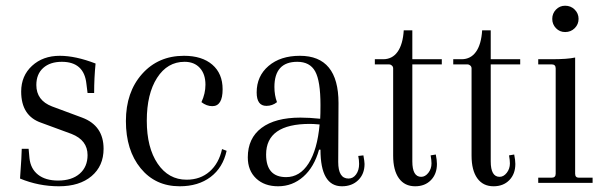

<svg xmlns="http://www.w3.org/2000/svg" viewBox="-20 -639 2122 671"><path d="M186 12Q115 12 50 -15Q56 -99 56 -119H80L83 -86Q87 -49 113 -28.5Q139 -8 183 -8Q231 -8 258.5 -32Q286 -56 286 -97Q286 -149 230 -171L124 -210Q54 -234 54 -319Q54 -374 92 -409Q130 -444 189 -444Q244 -444 314 -417Q309 -367 309 -314H286L282 -346Q274 -423 196 -423Q155 -423 131 -401.5Q107 -380 107 -342Q107 -288 162 -267L267 -228Q342 -200 342 -119Q342 -59 300 -23.5Q258 12 186 12Z M608 12Q523 12 471.5 -51Q420 -114 420 -216Q420 -317 476.5 -380.5Q533 -444 623 -444Q686 -444 722 -413Q758 -382 758 -327Q758 -268 722 -268Q702 -268 684 -282Q698 -312 698 -343Q698 -380 678.5 -401.5Q659 -423 625 -423Q565 -423 529 -367Q493 -311 493 -217Q493 -123 531 -67Q569 -11 632 -11Q680 -11 712.5 -39.5Q745 -68 756 -118L772 -112Q759 -53 716 -20.5Q673 12 608 12Z M1250 -96Q1254 -74 1254 -66Q1254 -31 1232 -9.5Q1210 12 1175 12Q1100 12 1100 -116H1095Q1078 -55 1040 -21.5Q1002 12 952 12Q904 12 875 -15.5Q846 -43 846 -89Q846 -156 894 -192Q942 -228 1030 -228Q1061 -228 1099 -224Q1100 -239 1100 -272Q1100 -356 1081.5 -389.5Q1063 -423 1019 -423Q939 -423 939 -335Q939 -306 948 -282Q932 -269 911 -269Q877 -269 877 -316Q877 -373 918.5 -408.5Q960 -444 1028 -444Q1163 -444 1163 -279L1162 -73Q1162 -15 1198 -15Q1214 -15 1224.5 -29.5Q1235 -44 1235 -66Q1235 -80 1232 -94ZM980 -20Q1028 -20 1058.5 -68Q1089 -116 1097 -204Q1075 -206 1063 -206Q910 -206 910 -99Q910 -20 980 -20Z M1431 12Q1394 12 1374 -16Q1354 -44 1354 -95V-400Q1354 -406 1349.5 -410Q1345 -414 1340 -414H1290V-432H1319Q1351 -432 1369.5 -458Q1388 -484 1391 -533H1421V-432H1524V-414H1421V-75Q1421 -21 1452 -21Q1466 -21 1477 -35Q1488 -49 1488 -68Q1488 -79 1485 -96L1503 -99Q1507 -79 1507 -66Q1507 -31 1486 -9.5Q1465 12 1431 12Z M1705 12Q1668 12 1648 -16Q1628 -44 1628 -95V-400Q1628 -406 1623.5 -410Q1619 -414 1614 -414H1564V-432H1593Q1625 -432 1643.5 -458Q1662 -484 1665 -533H1695V-432H1798V-414H1695V-75Q1695 -21 1726 -21Q1740 -21 1751 -35Q1762 -49 1762 -68Q1762 -79 1759 -96L1777 -99Q1781 -79 1781 -66Q1781 -31 1760 -9.5Q1739 12 1705 12Z M1955 -527Q1936 -527 1923 -540.5Q1910 -554 1910 -573Q1910 -592 1923 -605.5Q1936 -619 1955 -619Q1975 -619 1988.5 -605.5Q2002 -592 2002 -573Q2002 -554 1988.5 -540.5Q1975 -527 1955 -527ZM1861 0V-18H1908Q1922 -18 1922 -32V-400Q1922 -414 1908 -414H1861V-432H1907Q1964 -432 1990 -438V-32Q1990 -18 2003 -18H2051V0Z"/></svg>

Font: Arapey Thin
Style: Regular
Weight: 100
Designer: Eduardo Rodriguez Tunni
Foundry: Eduardo Rodriguez Tunni
Version: Version 4.000;hotconv 1.0.109;makeotfexe 2.5.65596